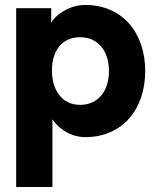

<svg xmlns="http://www.w3.org/2000/svg" viewBox="-20 -541 640 776"><path d="M191.9 -58.6C209 -32.2 255.9 13.2 324.7 13.2C474.6 13.2 566.9 -99.1 566.9 -253.9C566.9 -408.7 474.6 -521 324.7 -521C255.9 -521 200.7 -476.1 187 -449.2V-507.8H45.4V214.8H191.9ZM189.9 -257.3C189.9 -336.9 231.9 -390.6 303.7 -390.6C377.4 -390.6 420.4 -333.5 420.4 -253.9C420.4 -174.3 377.4 -117.2 303.7 -117.2C230 -117.2 189.9 -177.2 189.9 -257.3Z"/></svg>

Font: Giphurs ExtraBold
Style: Regular
Weight: 800
Version: Version 1.000